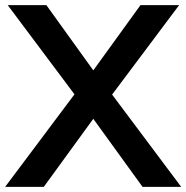

<svg xmlns="http://www.w3.org/2000/svg" viewBox="-30 -725 723 745"><path d="M405 -358 673 0H523L332 -264L140 0H-10L259 -359L0 -705H150L332 -452L515 -705H665Z"/></svg>

Font: wassup Sans
Style: Bold
Weight: 700
Version: Version 2.001